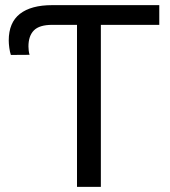

<svg xmlns="http://www.w3.org/2000/svg" viewBox="-20 -731 666 751"><path d="M374.5 -710.9V0H281.2V-710.9ZM603 -710.9V-633.8H201.2V-710.9ZM260.7 -633.8H184.1Q134.3 -633.8 112.8 -612.3Q91.3 -590.8 91.3 -549.3Q91.3 -542.5 92.3 -533.2Q93.3 -523.9 95.7 -516.6L22.5 -516.1Q18.6 -527.8 16.4 -543.9Q14.2 -560.1 14.2 -572.8Q14.2 -642.6 57.9 -676.8Q101.6 -710.9 184.1 -710.9H260.7Z"/></svg>

Font: RobotoDEMO
Style: Regular
Weight: 400
Designer: Christian Robertson
Foundry: Google
Version: Version 2.136